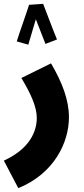

<svg xmlns="http://www.w3.org/2000/svg" viewBox="-50 -746 434 997"><path d="M101 -721C89 -682 49 -571 37 -531L97 -514C104 -537 122 -597 136 -646C154 -603 175 -544 186 -518L246 -541C225 -590 191 -684 174 -726ZM45 231C230 156 308 -5 308 -137C308 -227 273 -318 215 -417L61 -341C109 -261 141 -192 141 -134C141 -65 106 26 -30 88Z"/></svg>

Font: Noto Sans Arabic UI XCn Bk
Style: Regular
Weight: 900
Width: 2
Designer: Monotype Design Team, Nadine Chahine and Nizar Qandah
Foundry: Monotype Imaging Inc.
Version: Version 2.010